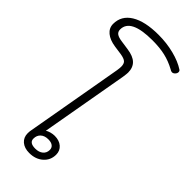

<svg xmlns="http://www.w3.org/2000/svg" viewBox="-320 -1065 1124 1124"><g transform="rotate(45 242.5 -502.5)"><path d="M113 -66Q113 -79 114 -83L222 -697Q225 -717 225 -728Q225 -752 213.5 -762.5Q202 -773 172 -778L116 -786Q68 -793 41 -815.5Q14 -838 14 -872Q14 -940 75 -977.5Q136 -1015 248 -1015Q315 -1015 376 -999.5Q437 -984 478 -957Q485 -952 485 -943Q485 -933 476.5 -924Q468 -915 458 -915Q450 -915 440 -922Q396 -946 350.5 -956.5Q305 -967 245 -967Q66 -967 66 -878Q66 -859 79.5 -849Q93 -839 124 -835L179 -827Q230 -820 254 -796.5Q278 -773 278 -732Q278 -723 274 -695L178 -151Q188 -158 204.5 -162.5Q221 -167 236 -167Q274 -167 297 -147Q320 -127 320 -95Q320 -49 286.5 -19.5Q253 10 201 10Q161 10 137 -10.5Q113 -31 113 -66ZM274 -88Q274 -106 261 -116Q248 -126 224 -126Q194 -126 176.5 -110Q159 -94 159 -67Q159 -33 208 -33Q238 -33 256 -48Q274 -63 274 -88Z"/></g></svg>

Font: Kodchasan ExtraLight
Style: Italic
Weight: 275
Italic angle: -10°
Version: Version 1.000; ttfautohint (v1.6)